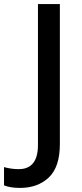

<svg xmlns="http://www.w3.org/2000/svg" viewBox="-97 -734 407 950"><path d="M2 195.8C60.5 195.8 107.9 178.7 144.5 144C181.2 109.4 199.2 54.2 199.2 -21V-713.9H90.8V-16.1C90.8 78.6 44.9 103 -4.9 103C-31.7 103 -55.7 98.6 -77.1 92.8V183.1C-58.1 190.9 -32.7 195.8 2 195.8Z"/></svg>

Font: Noto Reveo Sans
Style: Regular
Weight: 500
Designer: Monotype Design Team
Foundry: Monotype Imaging Inc.
Version: Version 2.007